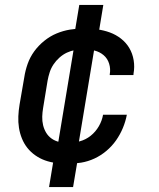

<svg xmlns="http://www.w3.org/2000/svg" viewBox="-20 -653 640 775"><path d="M253 8Q230 8 206.5 5Q183 2 162 -5.5Q141 -13 122.5 -26Q104 -39 90.5 -56Q77 -73 68.5 -94Q60 -115 56.5 -137.5Q53 -160 54 -183.5Q55 -207 59 -231L78 -341Q82 -368 91.5 -395Q101 -422 118 -445.5Q135 -469 158.5 -488Q182 -507 208.5 -518Q235 -529 262.5 -533.5Q290 -538 317 -538Q345 -538 372 -534.5Q399 -531 423.5 -522Q448 -513 468.5 -497Q489 -481 502 -459Q515 -437 519.5 -410Q524 -383 519 -356Q519 -354 519 -352.5Q519 -351 518 -350H423Q423 -351 423 -351.5Q423 -352 423 -353Q427 -375 420.5 -396Q414 -417 398 -430.5Q382 -444 361 -449Q340 -454 317 -454Q300 -454 283 -451Q266 -448 250 -440.5Q234 -433 220 -420.5Q206 -408 196 -393Q186 -378 180.5 -361Q175 -344 172 -327L154 -217Q151 -200 150.5 -182Q150 -164 154 -147.5Q158 -131 166.5 -117Q175 -103 188.5 -93.5Q202 -84 219 -80Q236 -76 253 -76Q277 -76 301.5 -82.5Q326 -89 346 -105Q366 -121 379 -143.5Q392 -166 396 -190H492Q487 -163 476 -136.5Q465 -110 448.5 -86.5Q432 -63 409.5 -44Q387 -25 361 -13Q335 -1 307.5 3.5Q280 8 253 8ZM178 102 203 -49 210 -48 283 -488H325L277 -495L300 -633H397L372 -481L365 -482L292 -42H251L298 -35L275 102Z"/></svg>

Font: Iosevka Curly MdExObl
Style: Regular
Weight: 500
Width: 7
Italic angle: -9°
Monospace: yes
Designer: Belleve Invis
Foundry: Belleve Invis
Version: Version 11.1.0; ttfautohint (v1.8.3)